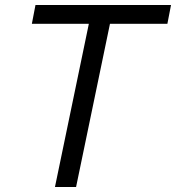

<svg xmlns="http://www.w3.org/2000/svg" viewBox="-20 -749 705 769"><path d="M200.1 0 338.1 -664.6H422.7L284.7 0ZM107.6 -653.6 122.1 -729H665L650.4 -653.6Z"/></svg>

Font: Mona Sans ExtraLight
Style: Italic
Weight: 200
Italic angle: -11.6951°
Designer: Deni Anggara
Foundry: GitHub
Version: Version 2.000